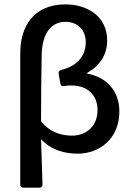

<svg xmlns="http://www.w3.org/2000/svg" viewBox="-20 -704 616 893"><path d="M74.2 -457V153.3C74.2 163.1 80.1 168.9 89.8 168.9H163.1C172.9 168.9 177.7 163.1 177.7 153.3L170.9 -56.6C220.7 -3.9 283.2 10.7 341.8 10.7C439.5 10.7 535.2 -55.7 535.2 -186.5C535.2 -279.3 475.6 -346.7 385.7 -361.3V-365.2C444.3 -398.4 478.5 -449.2 478.5 -515.6C478.5 -629.9 383.8 -683.6 284.2 -683.6C141.6 -683.6 74.2 -586.9 74.2 -457ZM433.6 -192.4C433.6 -115.2 379.9 -73.2 315.4 -73.2C268.6 -73.2 214.8 -85.9 170.9 -139.6C170.9 -242.2 171.9 -343.8 173.8 -447.3C175.8 -546.9 215.8 -602.5 285.2 -602.5C335 -602.5 378.9 -570.3 378.9 -506.8C378.9 -452.1 347.7 -399.4 265.6 -378.9C255.9 -377 251 -371.1 252.9 -361.3L260.7 -315.4C262.7 -304.7 269.5 -301.8 279.3 -303.7C290 -305.7 299.8 -306.6 310.5 -306.6C392.6 -306.6 433.6 -256.8 433.6 -192.4Z"/></svg>

Font: Ed Sans Neue Medium
Style: Regular
Weight: 500
Designer: Stephen Hutchings
Version: Version 1.004;PS 001.004;hotconv 1.0.88;makeotf.lib2.5.64775